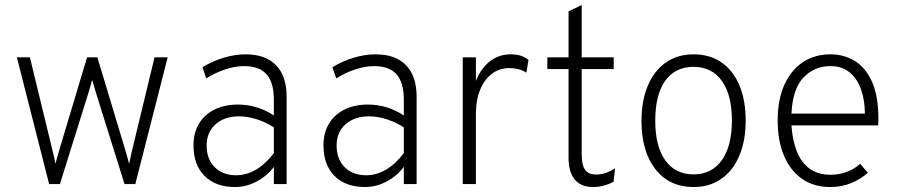

<svg xmlns="http://www.w3.org/2000/svg" viewBox="-20 -742 3618 774"><path d="M178 0 48 -511H100.5L192 -134Q195 -121.5 198 -108.2Q201 -95 203.5 -82Q207 -95.5 210.8 -108.5Q214.5 -121.5 218 -134L331 -511H372.5L486 -134Q490 -121 493.5 -108Q497 -95 500.5 -81.5Q503.5 -94.5 506.2 -107.8Q509 -121 512 -134L603 -511H656L525.5 0H482L372 -351.5Q367 -367.5 361.8 -385.2Q356.5 -403 351.5 -420Q347 -403 341.8 -385.2Q336.5 -367.5 331.5 -351.5L221.5 0Z M928 12Q849 12 804.5 -32.8Q760 -77.5 760 -156Q760 -206.5 782 -243.2Q804 -280 844.5 -300.2Q885 -320.5 940 -320.5Q977.5 -320.5 1013.5 -309.8Q1049.5 -299 1084 -276.5V-339.5Q1084 -409 1054.8 -442.2Q1025.5 -475.5 964 -475.5Q928.5 -475.5 888.8 -462.5Q849 -449.5 811.5 -426L796 -471Q837.5 -496 882.5 -509.5Q927.5 -523 969.5 -523Q1050.5 -523 1093 -479Q1135.5 -435 1135.5 -351.5V0H1084V-69Q1054 -30.5 1012.5 -9.2Q971 12 928 12ZM932 -35.5Q973.5 -35.5 1012.2 -58.2Q1051 -81 1084 -125V-228.5Q1051.5 -249.5 1015 -261.2Q978.5 -273 944 -273Q885 -273 849 -241Q813 -209 813 -155.5Q813 -100.5 845.5 -68Q878 -35.5 932 -35.5Z M1452 12Q1373 12 1328.5 -32.8Q1284 -77.5 1284 -156Q1284 -206.5 1306 -243.2Q1328 -280 1368.5 -300.2Q1409 -320.5 1464 -320.5Q1501.5 -320.5 1537.5 -309.8Q1573.5 -299 1608 -276.5V-339.5Q1608 -409 1578.8 -442.2Q1549.5 -475.5 1488 -475.5Q1452.5 -475.5 1412.8 -462.5Q1373 -449.5 1335.5 -426L1320 -471Q1361.5 -496 1406.5 -509.5Q1451.5 -523 1493.5 -523Q1574.5 -523 1617 -479Q1659.5 -435 1659.5 -351.5V0H1608V-69Q1578 -30.5 1536.5 -9.2Q1495 12 1452 12ZM1456 -35.5Q1497.5 -35.5 1536.2 -58.2Q1575 -81 1608 -125V-228.5Q1575.5 -249.5 1539 -261.2Q1502.5 -273 1468 -273Q1409 -273 1373 -241Q1337 -209 1337 -155.5Q1337 -100.5 1369.5 -68Q1402 -35.5 1456 -35.5Z M1845.5 0V-511H1898.5V-416Q1919 -467 1955.2 -495Q1991.5 -523 2038.5 -523Q2084.5 -523 2110.5 -500.5L2102 -449Q2088 -458.5 2070.2 -463Q2052.5 -467.5 2033 -467.5Q1993 -467.5 1962.8 -444.5Q1932.5 -421.5 1915.5 -380Q1898.5 -338.5 1898.5 -284.5V0Z M2371 12Q2322.5 12 2297.2 -18Q2272 -48 2272 -106V-463.5H2186.5V-511H2272V-696L2325 -722V-511H2454V-463.5H2325V-119Q2325 -76 2338.8 -57.2Q2352.5 -38.5 2384 -38.5Q2421 -38.5 2459.5 -63.5L2453.5 -9.5Q2436 0.5 2414.2 6.2Q2392.5 12 2371 12Z M2776 12Q2678.5 12 2622.2 -59.8Q2566 -131.5 2566 -255Q2566 -337 2591.8 -397.2Q2617.5 -457.5 2664.5 -490.2Q2711.5 -523 2776 -523Q2841 -523 2888 -490.8Q2935 -458.5 2960.5 -398.5Q2986 -338.5 2986 -256Q2986 -174 2960.2 -113.8Q2934.5 -53.5 2887.5 -20.8Q2840.5 12 2776 12ZM2776 -39Q2849 -39 2889.8 -96.2Q2930.5 -153.5 2930.5 -256Q2930.5 -359.5 2890 -416Q2849.5 -472.5 2776 -472.5Q2701.5 -472.5 2661.5 -416.2Q2621.5 -360 2621.5 -255Q2621.5 -152 2662 -95.5Q2702.5 -39 2776 -39Z M3327.5 12Q3260.5 12 3213 -21.2Q3165.5 -54.5 3140.2 -114.8Q3115 -175 3115 -256Q3115 -341 3142.2 -400.8Q3169.5 -460.5 3217.2 -491.8Q3265 -523 3327.5 -523Q3383 -523 3426.8 -495.8Q3470.5 -468.5 3495.8 -411.2Q3521 -354 3521 -264Q3521 -258 3520.8 -251Q3520.5 -244 3520 -236.5H3170.5Q3174.5 -178 3191.8 -133Q3209 -88 3242.8 -62.8Q3276.5 -37.5 3330 -37.5Q3360.5 -37.5 3390.8 -48Q3421 -58.5 3447.5 -81.5L3478.5 -45.5Q3451 -20.5 3411.8 -4.2Q3372.5 12 3327.5 12ZM3170.5 -284H3466.5Q3466.5 -336 3451.8 -379.5Q3437 -423 3406.2 -449.2Q3375.5 -475.5 3327.5 -475.5Q3263.5 -475.5 3219.5 -430Q3175.5 -384.5 3170.5 -284Z"/></svg>

Font: Overpass ExtraLight
Style: Regular
Weight: 250
Designer: Delve Withrington, Dave Bailey, Thomas Jockin
Foundry: Delve Fonts LLC
Version: Version 4.000